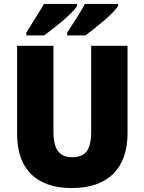

<svg xmlns="http://www.w3.org/2000/svg" viewBox="-20 -947 735 977"><path d="M581 -917V-927H412C393 -889 353 -831 322 -781V-767H415C465 -804 561 -881 581 -917ZM372 -917V-927H204C183 -890 145 -832 114 -781V-767H205C258 -806 352 -880 372 -917ZM629 -269V-714H444V-278C444 -184 415 -147 348 -147C284 -147 252 -184 252 -277V-714H67V-265C67 -87 165 10 345 10C533 10 629 -94 629 -269Z"/></svg>

Font: Noto Sans Georgian SemiCondensed Black
Style: Regular
Weight: 900
Width: 4
Designer: Monotype Design Team, Akaki Razmadze
Foundry: Google LLC
Version: Version 2.005